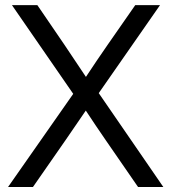

<svg xmlns="http://www.w3.org/2000/svg" viewBox="-20 -748 686 768"><path d="M12.2 0H111.8L242.2 -187.5L323.2 -305.7C349.1 -266.1 375.5 -227.1 402.8 -187.5L532.2 0H633.3L375 -375.5L620.1 -727.5H521L411.6 -570.3C381.3 -526.9 352.5 -483.9 323.7 -440.4L236.8 -570.3L129.4 -727.5H27.8L272.9 -372.6Z"/></svg>

Font: Raveo Display Display
Style: Regular
Weight: 400
Designer: Jakub Foglar, Rasmus Andersson (Inter)
Foundry: Jakubfoglar.com
Version: Version 1.100;Glyphs 3.2.3 (3260)